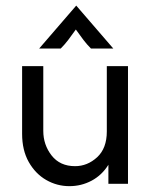

<svg xmlns="http://www.w3.org/2000/svg" viewBox="-20 -651 540 680"><path d="M225.7 8.3Q181.9 8.3 143.8 -13.5Q105.6 -35.4 81.9 -77.1Q58.3 -118.8 58.3 -177.1V-416.7H133.3V-187.5Q133.3 -138.2 162.8 -100.3Q192.4 -62.5 245.8 -62.5Q289.6 -62.5 324 -94.1Q358.3 -125.7 358.3 -185.4V-416.7H433.3V0H363.9V-67.4Q341 -30.6 304.5 -11.1Q268.1 8.3 225.7 8.3ZM118.8 -479.2 250 -631.2 381.2 -479.2H302.1Q287.5 -493.8 275.7 -509.4Q263.9 -525 248.6 -546.5Q233.3 -525 221.5 -509.4Q209.7 -493.8 195.1 -479.2Z"/></svg>

Font: co2trust
Style: Regular
Weight: 400
Designer: Kristian Moeller
Foundry: Dicotype
Version: Version 1.000